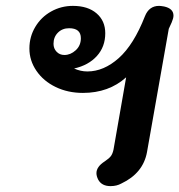

<svg xmlns="http://www.w3.org/2000/svg" viewBox="-20 -623 610 653"><path d="M356 10Q326 10 314 -12Q308 -24 308 -34Q308 -56 336 -74Q351 -84 357 -92Q363 -100 366 -114L409 -360Q350 -307 262 -307Q211 -307 169.5 -327Q128 -347 104 -382Q80 -417 80 -458Q80 -498 100 -531.5Q120 -565 154 -584Q188 -603 228 -603Q279 -603 308.5 -577.5Q338 -552 338 -510Q338 -464 309.5 -432.5Q281 -401 232 -390Q254 -380 277 -380Q333 -380 384 -425.5Q435 -471 473 -568Q487 -603 521 -603Q526 -603 538 -601Q570 -594 570 -570Q570 -561 564 -547L554 -525L480 -106Q467 -34 393 1Q377 10 356 10ZM255 -493Q255 -527 215 -527Q192 -527 177 -512Q162 -497 162 -474Q162 -458 172.5 -447Q183 -436 199 -436Q220 -436 237.5 -452Q255 -468 255 -493Z"/></svg>

Font: Niramit SemiBold
Style: Italic
Weight: 600
Italic angle: -10°
Designer: Katatrad Aksorn Co.,Ltd.
Foundry: Cadson Demak Co.,Ltd.
Version: Version 1.001; ttfautohint (v1.6)